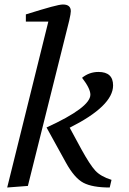

<svg xmlns="http://www.w3.org/2000/svg" viewBox="-20 -827 575 854"><path d="M12 7 195 -731H95V-763Q169 -786 207.5 -796.5Q246 -807 260 -807Q295 -807 295 -777Q295 -767 288 -736L104 0ZM187 -260Q382 -349 382 -406Q382 -433 345 -481Q377 -507 418 -507Q483 -507 483 -447Q483 -356 290 -259L342 -163Q380 -94 404 -68Q428 -42 476 -27L468 7Q391 7 351 -14Q311 -35 273 -104Z"/></svg>

Font: Volkhov
Style: Italic
Weight: 400
Italic angle: -12°
Designer: Cyreal (www.cyreal.org)
Foundry: Cyreal (www.cyreal.org)
Version: Version 1.010